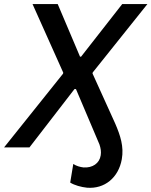

<svg xmlns="http://www.w3.org/2000/svg" viewBox="-55 -720 740 938"><path d="M508 -116 397 -361 398 -366 665 -700H542L341 -443H336L227 -700H104L254 -365L253 -360L-35 0H89L309 -285H316L431 -14C437 4 440 21 437 39C431 78 397 101 353 98C336 96 318 91 303 81L288 172C309 185 341 194 370 197C456 204 524 148 540 58C551 -4 533 -58 508 -116Z"/></svg>

Font: Fixel Display Medium
Style: Italic
Weight: 500
Italic angle: -10°
Designer: AlfaBravo + MacPaw
Foundry: Kyrylo Tkachov, Marchela Mozhyna, Serhii Makarenko, Maria Weinstein, Zakhar Kryvoshyya
Version: Version 1.210;Glyphs 3.2 (3217)